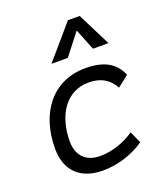

<svg xmlns="http://www.w3.org/2000/svg" viewBox="-146 -897 877 1008"><g transform="rotate(-20 293.0 -392.5)"><path d="M268.6 -66.9C189.9 -66.9 143.6 -113.3 143.1 -192.4C143.6 -348.1 221.7 -450.7 340.3 -450.7C406.2 -450.7 451.7 -426.8 482.9 -370.6L545.9 -419.9C514.2 -493.7 453.1 -527.3 350.6 -527.3C173.8 -527.3 57.6 -391.1 57.6 -183.6C57.6 -61 130.4 9.8 256.3 9.8C341.3 9.8 425.8 -19 489.3 -63L460 -129.4C406.2 -91.8 336.4 -66.9 268.6 -66.9ZM417.5 -794.9H351.6L192.4 -609.4H283.7L376.5 -728.5L424.3 -609.4H510.7Z"/></g></svg>

Font: Cascadia Mono NF SemiLight
Style: Italic
Weight: 350
Italic angle: -10°
Monospace: yes
Designer: Aaron Bell
Foundry: Saja Typeworks
Version: Version 2404.023